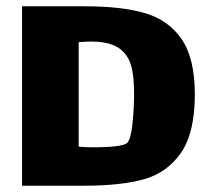

<svg xmlns="http://www.w3.org/2000/svg" viewBox="-20 -590 669 610"><path d="M599 -290Q599 -168 555 -104.5Q511 -41 437 -20.5Q363 0 250 0H50V-570H250Q367 -570 441.5 -548Q516 -526 557.5 -465Q599 -404 599 -290ZM406 -290Q406 -343 398.5 -374.5Q391 -406 372 -425Q342 -458 269 -458Q256 -458 230 -456V-124Q247 -122 283 -122Q320 -122 348.5 -125.5Q377 -129 384 -136Q396 -148 401 -198Q406 -248 406 -290Z"/></svg>

Font: Lalezar
Style: Regular
Weight: 400
Designer: Borna Izadpanah
Foundry: Borna Izadpanah
Version: Version 1.004